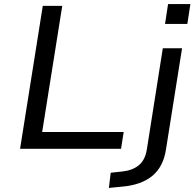

<svg xmlns="http://www.w3.org/2000/svg" viewBox="-20 -734 967 947"><path d="M79 0 191 -705H287L188 -83H590L577 0ZM794 -616 809 -714H919L904 -616ZM517 193 526 118 582 112Q632 107 663.5 82Q695 57 704 5L783 -496H878L799 1Q793 43 776.5 76Q760 109 733 132Q706 155 667.5 169Q629 183 577 187Z"/></svg>

Font: Nunito Sans 7pt SemiExpanded
Style: Italic
Weight: 400
Width: 6
Italic angle: -9°
Designer: Vernon Adams
Foundry: Vernon Adams
Version: Version 3.101;gftools[0.9.27]